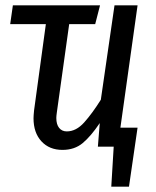

<svg xmlns="http://www.w3.org/2000/svg" viewBox="-20 -547 580 716"><path d="M429 -71H493L461 149H395L404 0H345L352 -88Q319 -39 288.5 -13.5Q258 12 213 12Q164 12 134.5 -20Q105 -52 105 -106Q105 -115 107 -135L151 -457H18L28 -527H353L335 -457H238L192 -128Q190 -114 190 -107Q190 -83 200.5 -70Q211 -57 229 -57Q264 -57 294 -90.5Q324 -124 356 -175L407 -527H493Z"/></svg>

Font: Fira Sans Compressed
Style: Italic
Weight: 400
Width: 1
Italic angle: -8°
Designer: bBox Type GmbH & Carrois Corporate GbR & Edenspiekermann AG
Foundry: bBox Type GmbH & Carrois Corporate GbR & Edenspiekermann AG
Version: Version 4.301